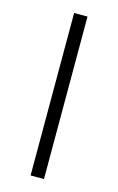

<svg xmlns="http://www.w3.org/2000/svg" viewBox="-103 -685 450 730"><g transform="rotate(15 122.0 -320.0)"><path d="M147.9 -639.6V0H95.2V-639.6Z"/></g></svg>

Font: Yantramanav Light
Style: Regular
Weight: 300
Version: Version 1.001;PS 1.0;hotconv 1.0.72;makeotf.lib2.5.5900; ttf